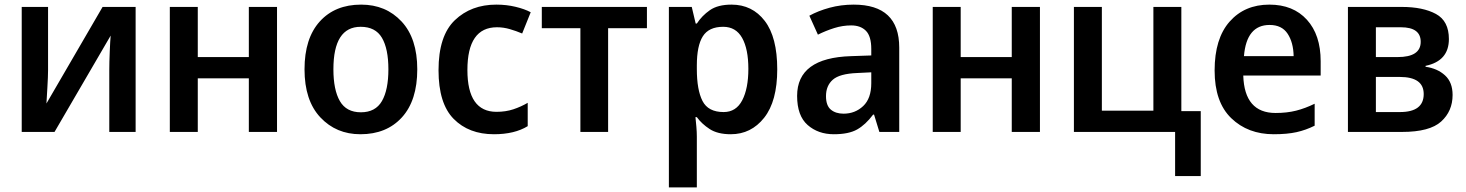

<svg xmlns="http://www.w3.org/2000/svg" viewBox="-20 -571 6347 831"><path d="M188 -541H74V0H216L459 -417Q457 -396 455 -348Q453 -300 453 -269V0H567V-541H424L181 -123Q182 -141 185 -191Q188 -241 188 -267Z M836 -541V-324H1057V-541H1179V0H1057V-232H836V0H715V-541Z M1786 -271Q1786 -405 1718 -478Q1650 -551 1543 -551Q1430 -551 1364 -478Q1298 -405 1298 -271Q1298 -136 1366.5 -63Q1435 10 1540 10Q1653 10 1719.5 -63Q1786 -136 1786 -271ZM1423 -271Q1423 -455 1541 -455Q1605 -455 1633 -407.5Q1661 -360 1661 -271Q1661 -182 1633 -133.5Q1605 -85 1542 -85Q1479 -85 1451 -133.5Q1423 -182 1423 -271Z M2118 10Q2207 10 2264 -25V-126Q2235 -109 2202 -98Q2169 -87 2129 -87Q2003 -87 2003 -268Q2003 -453 2131 -453Q2159 -453 2186.5 -445Q2214 -437 2240 -426L2277 -518Q2251 -532 2211.5 -541.5Q2172 -551 2128 -551Q2019 -551 1948.5 -483.5Q1878 -416 1878 -267Q1878 -123 1943.5 -56.5Q2009 10 2118 10Z M2780 -449H2612V0H2492V-449H2325V-541H2780Z M3110 -455Q3165 -455 3192 -407Q3219 -359 3219 -273Q3219 -188 3192.5 -137Q3166 -86 3112 -86Q3045 -86 3020.5 -134Q2996 -182 2996 -272V-288Q2996 -373 3022 -414Q3048 -455 3110 -455ZM3146 -551Q3087 -551 3052.5 -527Q3018 -503 2996 -469H2991L2974 -541H2875V240H2996V20Q2996 1 2994 -22.5Q2992 -46 2990 -64H2996Q3017 -35 3051.5 -12.5Q3086 10 3143 10Q3231 10 3287.5 -61.5Q3344 -133 3344 -271Q3344 -410 3290 -480.5Q3236 -551 3146 -551Z M3751 -258V-211Q3751 -145 3716 -112Q3681 -79 3631 -79Q3597 -79 3576 -96.5Q3555 -114 3555 -155Q3555 -200 3584.5 -226Q3614 -252 3690 -255ZM3675 -551Q3620 -551 3570.5 -537.5Q3521 -524 3483 -503L3520 -421Q3554 -438 3590.5 -449.5Q3627 -461 3664 -461Q3705 -461 3728 -437.5Q3751 -414 3751 -359V-331L3664 -328Q3430 -321 3430 -156Q3430 -70 3475.5 -30Q3521 10 3589 10Q3653 10 3689.5 -10.5Q3726 -31 3759 -75H3763L3786 0H3872V-365Q3872 -551 3675 -551Z M4138 -541V-324H4359V-541H4481V0H4359V-232H4138V0H4017V-541Z M5177 191H5066V0H4628V-541H4749V-92H4972V-541H5093V-90H5177Z M5474 -551Q5367 -551 5302 -477.5Q5237 -404 5237 -266Q5237 -129 5309 -59.5Q5381 10 5493 10Q5551 10 5591.5 1Q5632 -8 5670 -27V-122Q5629 -102 5589.5 -92Q5550 -82 5501 -82Q5366 -82 5361 -244H5696V-306Q5696 -420 5636.5 -485.5Q5577 -551 5474 -551ZM5475 -463Q5528 -463 5553 -425Q5578 -387 5579 -328H5364Q5375 -463 5475 -463Z M6251 -402Q6251 -480 6195 -510.5Q6139 -541 6047 -541H5814V0H6048Q6168 0 6217.5 -45Q6267 -90 6267 -160Q6267 -215 6234 -245Q6201 -275 6150 -282V-286Q6251 -307 6251 -402ZM6129 -390Q6129 -324 6029 -324H5935V-453H6043Q6129 -453 6129 -390ZM6142 -164Q6142 -86 6039 -86H5935V-238H6038Q6142 -238 6142 -164Z"/></svg>

Font: Noto Sans Display Medium
Style: Regular
Weight: 500
Designer: Monotype Design Team
Foundry: Monotype Imaging Inc.
Version: Version 1.900